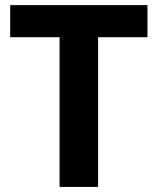

<svg xmlns="http://www.w3.org/2000/svg" viewBox="-20 -734 619 754"><path d="M365.2 -587.9H559.1V-713.9H20V-587.9H213.9V0H365.2Z"/></svg>

Font: Samim
Style: Bold
Weight: 700
Foundry: DejaVu fonts team - Redesigned by Saber Rastikerdar
Version: Version 4.0.5